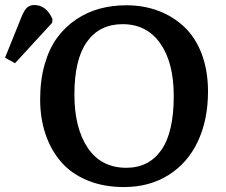

<svg xmlns="http://www.w3.org/2000/svg" viewBox="-110 -735 905 769"><path d="M-49.8 -481.9 -89.8 -503.9 -22 -671.9Q-12.7 -693.8 -2 -704.3Q8.8 -714.8 27.8 -714.8Q74.7 -714.8 100.1 -659.2L99.1 -644ZM386.2 14.2Q304.7 14.2 240.2 -12.5Q175.8 -39.1 134.8 -86.4Q93.8 -133.8 72.3 -197.5Q50.8 -261.2 50.8 -336.9Q50.8 -414.6 69.1 -478Q87.4 -541.5 119.4 -584.7Q151.4 -627.9 195.6 -657.5Q239.7 -687 289.8 -700.4Q339.8 -713.9 396 -713.9Q464.8 -713.9 523.7 -691.9Q582.5 -669.9 627.4 -627.9Q672.4 -585.9 697.8 -519.3Q723.1 -452.6 723.1 -368.2Q723.1 -255.4 682.6 -168.9Q642.1 -82.5 565.4 -34.2Q488.8 14.2 386.2 14.2ZM396 -63Q486.3 -63 536.1 -134Q585.9 -205.1 585.9 -350.1Q585.9 -484.9 531.7 -561.5Q477.5 -638.2 380.9 -638.2Q289.1 -638.2 238.5 -567.9Q188 -497.6 188 -356.9Q188 -221.7 241.7 -142.3Q295.4 -63 396 -63Z"/></svg>

Font: Literata Book SemiBold
Style: Regular
Weight: 600
Designer: Latin by Veronika Burian and Jose Scaglione. Greek by Irene Vlachou. Cyrillic by Vera Evstafieva
Foundry: TypeTogether
Version: Version 2.003;PS 002.003;hotconv 1.0.88;makeotf.lib2.5.64775